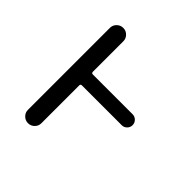

<svg xmlns="http://www.w3.org/2000/svg" viewBox="-147 -652 740 740"><g transform="rotate(45 223.0 -282.0)"><path d="M373 -332Q384.8 -332 393.6 -323.2Q402.3 -314.5 402.3 -302.2Q402.3 -290 393.6 -281.2Q384.8 -272.5 373 -272.5H156.2Q148.4 -272.5 148.4 -265.6V-58.6Q148.4 -43.9 137.7 -33.2Q127 -22.5 111.8 -22.5Q96.7 -22.5 85.9 -33.2Q75.2 -43.9 75.2 -58.6V-505.9Q75.2 -520.5 85.9 -531.2Q96.7 -542 111.8 -542Q127 -542 137.7 -531.2Q148.4 -520.5 148.4 -505.9V-339.8Q148.4 -332 156.2 -332Z"/></g></svg>

Font: Gen Jyuu Gothic P Normal
Style: Regular
Weight: 300
Designer: [Source Han Sans]
Ryoko NISHIZUKA  (kana & ideographs); Paul D. Hunt (Latin, Greek & Cyrillic); Wenlong ZHANG  (bopomofo
Version: Version 1.002.20150607